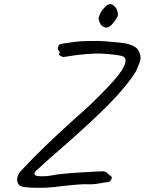

<svg xmlns="http://www.w3.org/2000/svg" viewBox="-20 -861 692 918"><path d="M485 -830Q513 -858 538 -817Q546 -797 543 -785.5Q540 -774 521 -751Q494 -715 467 -738Q460 -744 455 -758Q450 -772 452 -777Q461 -808 479 -824Q479 -824 485 -830ZM502 -24Q515 -19 514.5 -10Q514 -1 501 9Q496 9 477 12Q427 22 400 20Q373 18 274 29Q202 40 122 36Q80 33 72.5 25Q65 17 63 7Q58 -21 82 -46Q183 -155 336 -292Q415 -360 491.5 -440Q568 -520 578 -557Q586 -584 567.5 -591.5Q549 -599 477.5 -604Q406 -609 288 -589Q282 -587 272 -592Q262 -597 262 -602Q270 -613 258 -623Q252 -635 266 -649Q272 -652 297 -655Q322 -658 339 -661Q356 -664 407 -665Q458 -666 477 -664Q496 -662 516 -660.5Q536 -659 546 -658Q556 -657 572.5 -654.5Q589 -652 598 -649Q607 -646 618 -641Q648 -627 652 -586Q653 -574 643.5 -552Q634 -530 632 -524Q614 -490 561 -428Q508 -366 417 -281.5Q326 -197 264 -144Q202 -91 151 -43Q134 -22 163 -19Q196 -16 234.5 -23.5Q273 -31 364.5 -36.5Q456 -42 472.5 -42Q489 -42 502 -24Z"/></svg>

Font: Caveat
Style: Regular
Weight: 400
Designer: Pablo Impallari
Foundry: Creative Lab NY
Version: Version 1.096; ttfautohint (v1.3)